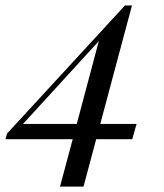

<svg xmlns="http://www.w3.org/2000/svg" viewBox="-71 -549 606 710"><path d="M294.4 -397 14.2 -90.8H212.9ZM284.7 -34.2 237.8 141.1H150.9L197.8 -34.2H-50.8L-44.9 -55.2L391.1 -528.8H417L299.8 -90.8H434.1L418 -34.2Z"/></svg>

Font: PlayfairDisplaySC-Italic
Style: Italic
Weight: 400
Italic angle: -14°
Designer: Claus Eggers Sørensen
Foundry: Claus Eggers Sørensen
Version: Version 1.004;PS 001.004;hotconv 1.0.70;makeotf.lib2.5.58329